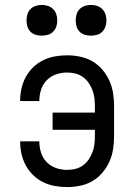

<svg xmlns="http://www.w3.org/2000/svg" viewBox="-20 -753 540 781"><path d="M253 8Q228 8 203 3.5Q178 -1 155.5 -12Q133 -23 115 -40.5Q97 -58 85 -80Q73 -102 67.5 -126.5Q62 -151 62 -176V-178H140V-177Q140 -154 147 -132Q154 -110 170 -93.5Q186 -77 208 -69.5Q230 -62 253 -62Q270 -62 286.5 -66Q303 -70 317 -80Q331 -90 340.5 -104Q350 -118 356 -133.5Q362 -149 364 -166Q366 -183 366 -200V-225H194V-295H366V-320Q366 -337 364 -354Q362 -371 356 -386.5Q350 -402 340.5 -416Q331 -430 317 -440Q303 -450 286.5 -454Q270 -458 253 -458Q230 -458 208 -450.5Q186 -443 170 -426.5Q154 -410 147 -388Q140 -366 140 -343V-342H62V-344Q62 -369 67.5 -393.5Q73 -418 85 -440Q97 -462 115 -479.5Q133 -497 155.5 -508Q178 -519 203 -523.5Q228 -528 253 -528Q279 -528 306 -522.5Q333 -517 356 -503.5Q379 -490 396.5 -469.5Q414 -449 425 -424.5Q436 -400 440 -373.5Q444 -347 444 -320V-200Q444 -173 440 -146.5Q436 -120 425 -95.5Q414 -71 396.5 -50.5Q379 -30 356 -16.5Q333 -3 306 2.5Q279 8 253 8ZM350 -608Q337 -608 325 -611.5Q313 -615 304 -624Q295 -633 291.5 -645Q288 -657 288 -670Q288 -683 291.5 -695Q295 -707 304 -716Q313 -725 325 -729Q337 -733 350 -733Q363 -733 375 -729Q387 -725 396 -716Q405 -707 409 -695Q413 -683 413 -670Q413 -657 409 -645Q405 -633 396 -624Q387 -615 375 -611.5Q363 -608 350 -608ZM150 -608Q137 -608 125 -611.5Q113 -615 104 -624Q95 -633 91.5 -645Q88 -657 88 -670Q88 -683 91.5 -695Q95 -707 104 -716Q113 -725 125 -729Q137 -733 150 -733Q163 -733 175 -729Q187 -725 196 -716Q205 -707 209 -695Q213 -683 213 -670Q213 -657 209 -645Q205 -633 196 -624Q187 -615 175 -611.5Q163 -608 150 -608Z"/></svg>

Font: Iosevka SS18
Style: Regular
Weight: 400
Monospace: yes
Designer: Belleve Invis
Foundry: Belleve Invis
Version: Version 25.1.1; ttfautohint (v1.8.4)